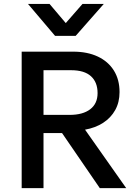

<svg xmlns="http://www.w3.org/2000/svg" viewBox="-20 -965 704 985"><path d="M91.2 0V-700H355.7Q428.3 -700 481.8 -674.8Q535.2 -649.6 564.2 -603.1Q593.3 -556.5 593.3 -492.6Q593.3 -440.4 571.1 -400.5Q548.9 -360.6 509 -334.8Q469.2 -309.1 416.3 -299.8L627.4 0H491.9L298.4 -282.2H203.2V0ZM203.2 -375.6H337.2Q404.9 -375.6 442.8 -404.5Q480.6 -433.4 480.6 -487.4Q480.6 -543.1 446.7 -573.9Q412.8 -604.8 345.1 -604.8H203.2ZM262.6 -780.9 123.6 -944.8H234.2L317.4 -846.6L403.2 -944.8H512.4L368.1 -780.9Z"/></svg>

Font: Geologica Thin
Style: Regular
Weight: 100
Version: Version 1.010;gftools[0.9.28]